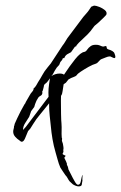

<svg xmlns="http://www.w3.org/2000/svg" viewBox="-20 -508 431 684"><path d="M271 151Q269 156 260 156Q252 156 240 149L228 138Q224 133 221 127Q218 121 213 116Q208 108 203.5 102Q199 96 195 89Q189 75 185.5 61.5Q182 48 178 35Q171 11 167 -12.5Q163 -36 161 -59Q159 -78 157 -96.5Q155 -115 155 -134V-140L121 -98Q109 -84 98 -66L88 -50L80 -41Q77 -35 71.5 -20.5Q66 -6 61 -4Q60 -4 59.5 -3.5Q59 -3 58 -3Q54 -3 49 -8Q41 -13 34 -21Q27 -29 27 -39Q27 -44 28.5 -48.5Q30 -53 30 -59Q32 -61 32 -66L41 -86Q47 -99 53.5 -111.5Q60 -124 67 -136Q68 -137 70 -140Q72 -143 71 -143L86 -169Q89 -175 94.5 -181Q100 -187 100 -194H101Q105 -197 109.5 -204.5Q114 -212 116 -216Q124 -228 131 -241Q138 -254 148 -266L161 -282L203 -346Q208 -352 212 -359Q216 -366 220 -372L277 -448Q282 -454 287.5 -460Q293 -466 297 -472L305 -484L315 -488Q322 -488 333.5 -483.5Q345 -479 353.5 -472Q362 -465 359 -456Q359 -455 349.5 -445.5Q340 -436 330 -427Q320 -418 318 -417Q316 -415 316 -415Q311 -409 306.5 -402.5Q302 -396 297 -391Q294 -387 282.5 -376.5Q271 -366 261 -356Q251 -346 251 -342Q248 -342 248 -343L233 -322L220 -315Q212 -310 209 -301H204Q203 -297 200.5 -293.5Q198 -290 195 -287L191 -277L182 -267L175 -256Q173 -253 171.5 -249.5Q170 -246 168 -243L163 -237Q177 -246 193 -246Q203 -246 208 -242Q229 -274 248 -297.5Q267 -321 280 -323Q286 -324 290.5 -331Q295 -338 303.5 -344Q312 -350 329 -348Q334 -347 340.5 -344Q347 -341 352 -343Q354 -344 356 -344Q360 -344 360 -339Q360 -334 366 -332Q374 -330 380.5 -326Q387 -322 388 -317Q389 -315 390 -311.5Q391 -308 391 -306Q391 -301 387 -301Q385 -301 375 -306Q374 -307 371 -307Q365 -307 357 -303.5Q349 -300 343 -298Q337 -296 332 -289.5Q327 -283 321 -281Q310 -278 295 -269.5Q280 -261 268 -253Q256 -245 254 -241Q250 -236 242 -233.5Q234 -231 224 -225L216 -215Q215 -213 212 -211.5Q209 -210 207 -208Q206 -206 206 -203Q205 -198 203 -183.5Q201 -169 198 -167Q198 -178 197.5 -171Q197 -164 197 -149Q197 -128 197.5 -101.5Q198 -75 199 -69Q200 -54 199.5 -42.5Q199 -31 200 -18Q202 -14 201 -11Q200 -8 201 -5L204 4Q205 7 206 16Q207 25 205 26Q206 28 206 31Q206 35 204 37Q202 39 204 42L214 47L209 54Q211 58 215.5 67.5Q220 77 218 79Q221 83 222 87Q223 91 224 96Q226 99 232.5 112.5Q239 126 246 138Q253 150 257 150Q265 151 267.5 139.5Q270 128 271 123L273 116Q274 116 274.5 116.5Q275 117 274 117Q274 119 273.5 127.5Q273 136 274 137Q274 138 273 138Q272 138 273 139ZM62 -45 72 -56 140 -146 153 -163Q152 -179 153 -192Q154 -205 158 -229L149 -217Q146 -213 141 -209.5Q136 -206 136 -199Q135 -197 133.5 -189.5Q132 -182 130 -182Q130 -181 130.5 -180Q131 -179 131 -178Q131 -170 124 -166.5Q117 -163 114 -156Q111 -152 109 -147Q107 -142 105 -137L102 -127L91 -112L84 -92Q78 -82 70 -70Q62 -58 62 -45Z"/></svg>

Font: Cherish
Style: Regular
Weight: 400
Designer: Robert E. Leuschke
Foundry: Robert E. Leuschke
Version: Version 1.005